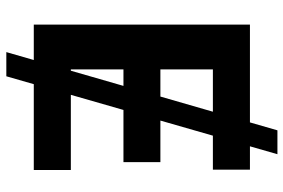

<svg xmlns="http://www.w3.org/2000/svg" viewBox="-170 -668 927 628"><g transform="rotate(90 294.0 -353.5)"><path d="M229 89.8H149.9L405.8 -796.9H483.9ZM59.9 -707H534.5V-585.8H206.4V-414.1H509.8V-293.3H206.4V-121.2H535.5V0H59.9Z"/></g></svg>

Font: Pretendard GOV Variable
Style: Regular
Weight: 400
Designer: Base glyphs from Inter by Rasmus Andersson; Hangul glyphs from Noto Sans CJK(Source Han Sans) by Jang Soo-young and Kang
Foundry: Kil Hyung-jin
Version: Version 1.307;Glyphs 3.2 (3192)